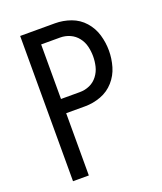

<svg xmlns="http://www.w3.org/2000/svg" viewBox="-136 -824 772 913"><g transform="rotate(-20 250.0 -367.5)"><path d="M75 0V-735H251Q292 -735 331 -721Q370 -707 397.5 -676Q425 -645 436.5 -605.5Q448 -566 448 -525.5Q448 -485 436.5 -445.5Q425 -406 397.5 -375Q370 -344 331 -329.5Q292 -315 251 -315H155V0ZM251 -387Q277 -387 300.5 -397.5Q324 -408 340 -429Q356 -450 362 -475Q368 -500 368 -525.5Q368 -551 362 -576Q356 -601 340 -621.5Q324 -642 300.5 -652.5Q277 -663 251 -663H155V-387Z"/></g></svg>

Font: Iosevka SS08
Style: Regular
Weight: 400
Monospace: yes
Designer: Belleve Invis
Foundry: Belleve Invis
Version: 2.1.0; ttfautohint (v1.8.2)